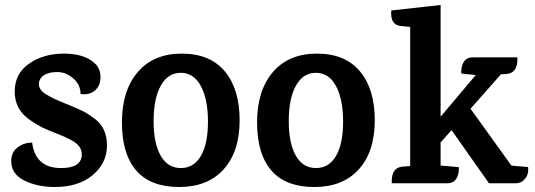

<svg xmlns="http://www.w3.org/2000/svg" viewBox="-20 -735 2144 770"><path d="M358 -483Q383 -461 383 -426Q383 -391 360.5 -372Q338 -353 303 -358Q303 -395 274 -420.5Q245 -446 209.5 -446Q174 -446 155 -432.5Q136 -419 136 -397Q136 -375 163.5 -357.5Q191 -340 241.5 -320Q292 -300 314 -288.5Q336 -277 361 -258Q409 -222 409 -151.5Q409 -81 352 -33Q295 15 200 15Q130 15 77.5 -11Q25 -37 25 -89Q25 -124 50 -143.5Q75 -163 109 -163Q122 -61 225 -61Q308 -61 308 -116Q308 -152 264 -174Q240 -187 206 -200Q172 -213 152.5 -222.5Q133 -232 110 -247Q87 -262 72 -278Q39 -315 39 -368Q39 -440 97 -480Q155 -520 236 -520Q317 -520 358 -483Z M785.5 -390Q757 -443 705 -443Q653 -443 624.5 -391Q596 -339 596 -249.5Q596 -160 624.5 -110.5Q653 -61 705 -61Q757 -61 785.5 -109.5Q814 -158 814 -247.5Q814 -337 785.5 -390ZM469 -244.5Q469 -372 532.5 -446Q596 -520 709 -520Q822 -520 881.5 -449Q941 -378 941 -252.5Q941 -127 877 -56Q813 15 698.5 15Q584 15 526.5 -51Q469 -117 469 -244.5Z M1327.5 -390Q1299 -443 1247 -443Q1195 -443 1166.5 -391Q1138 -339 1138 -249.5Q1138 -160 1166.5 -110.5Q1195 -61 1247 -61Q1299 -61 1327.5 -109.5Q1356 -158 1356 -247.5Q1356 -337 1327.5 -390ZM1011 -244.5Q1011 -372 1074.5 -446Q1138 -520 1251 -520Q1364 -520 1423.5 -449Q1483 -378 1483 -252.5Q1483 -127 1419 -56Q1355 15 1240.5 15Q1126 15 1068.5 -51Q1011 -117 1011 -244.5Z M1876 -505H2055V-497Q2055 -442 2011 -438L1989 -437L1867 -299L2031 -71L2098 -65Q2101 -37 2086 -18.5Q2071 0 2048 0H1941L1791 -213L1747 -164V-71L1819 -65Q1822 -59 1818 -38Q1809 0 1774 0H1551V-8Q1551 -63 1595 -67L1625 -69V-627L1586 -631Q1545 -635 1549 -693L1747 -715V-267L1888 -434L1831 -440Q1828 -446 1832 -467Q1841 -505 1876 -505Z"/></svg>

Font: Karma
Style: Bold
Weight: 700
Designer: Joana Correia
Foundry: Indian Type Foundry
Version: Version 1.202;PS 1.0;hotconv 1.0.78;makeotf.lib2.5.61930; tt